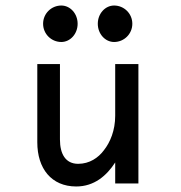

<svg xmlns="http://www.w3.org/2000/svg" viewBox="-20 -664 655 695"><path d="M393 -512C429 -512 459 -541 459 -578C459 -615 429 -644 393 -644C361 -644 334 -615 334 -578C334 -541 361 -512 393 -512ZM202 -512C234 -512 261 -541 261 -578C261 -615 234 -644 202 -644C166 -644 136 -615 136 -578C136 -541 166 -512 202 -512ZM115 -149C115 -54 166 11 256 11C321 11 366 -28 397 -76V0H481V-432H397V-245C397 -192 379 -149 356 -120C336 -93 304 -71 263 -71C217 -71 197 -107 197 -159V-432H115Z"/></svg>

Font: Charger Monospace
Style: Regular
Weight: 400
Designer: Jasper
Foundry: Cannot Into Space Fonts
Version: Version 0.980